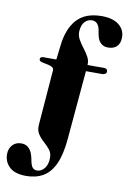

<svg xmlns="http://www.w3.org/2000/svg" viewBox="-157 -809 750 1115"><g transform="rotate(10 218.0 -251.0)"><path d="M279.5 -11Q271.5 83.5 245.8 139.5Q220 195.5 177.8 220Q135.5 244.5 78 244.5Q11.5 244.5 -20.5 214.2Q-52.5 184 -52.5 139Q-52.5 106 -32.8 84.5Q-13 63 19.5 63Q48.5 63 66 83Q76.5 94 82.2 109.5Q88 125 92 144Q97.5 177 107.2 189.8Q117 202.5 134.5 202.5Q160.5 202.5 179 178.8Q197.5 155 197 116Q197 88 181.5 69Q166 50 146 32.5Q126 15 111.8 -6.8Q97.5 -28.5 100 -61.5L125.5 -384.5Q126 -397 120 -402.2Q114 -407.5 99.5 -412L53.5 -422Q38.5 -426.5 38.5 -437.5Q38.5 -452 59.5 -452H134L144 -536Q155 -636.5 204.8 -691.2Q254.5 -746 351 -746Q416.5 -746 452 -717.8Q487.5 -689.5 487.5 -645Q487.5 -609 468.8 -590.8Q450 -572.5 416.5 -572.5Q383.5 -572.5 364 -600Q357.5 -611 353.8 -624Q350 -637 347.5 -653.5Q340 -712 299.5 -712Q273.5 -712 256 -692.5Q238.5 -673 236.5 -635Q236 -610 249 -587.2Q262 -564.5 279 -542.8Q296 -521 308 -498.8Q320 -476.5 318 -452H415Q436 -452 436 -433Q436 -425 428.5 -420Q421 -415 411 -415H315Z"/></g></svg>

Font: Fraunces 72pt
Style: Bold
Weight: 700
Version: Version 1.000;[b76b70a41]